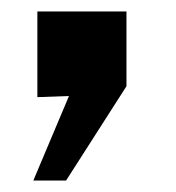

<svg xmlns="http://www.w3.org/2000/svg" viewBox="-20 -169 307 334"><path d="M95 145 200 -19V-149H45V0L100 -2L38 145Z"/></svg>

Font: Cheyenne Sans
Style: Bold
Weight: 700
Designer: The Public Sans project authors (U.S. Web Design System), Libre Franklin designed by Pablo Impallari and Rodrigo Fuenzal
Foundry: The Cheyenne Sans Project Authors
Version: Version 2.007